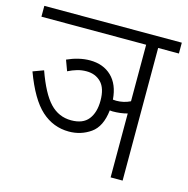

<svg xmlns="http://www.w3.org/2000/svg" viewBox="-95 -713 786 804"><g transform="rotate(15 298.0 -311.0)"><path d="M146 -428Q170 -439 195 -445Q220 -451 244 -451Q302 -451 338 -416.5Q374 -382 379 -317Q385 -316 393 -316Q426 -316 454 -330V-575H0V-622H596V-575H506V0H454V-277Q425 -269 390 -269Q384 -269 378 -270Q370 -198 328.5 -169Q287 -140 235 -140Q167 -140 115.5 -186.5Q64 -233 23 -344L69 -361Q102 -268 140 -228Q178 -188 232 -188Q283 -188 306.5 -218Q330 -248 330 -299Q330 -353 305.5 -378Q281 -403 242 -403Q221 -403 202 -397.5Q183 -392 163 -382Z"/></g></svg>

Font: Noto Sans Devanagari UI Condensed Light
Style: Regular
Weight: 300
Width: 3
Designer: Jelle Bosma - Monotype Design Team
Foundry: Monotype Imaging Inc.
Version: Version 2.004; ttfautohint (v1.8.4.7-5d5b)